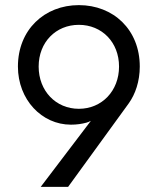

<svg xmlns="http://www.w3.org/2000/svg" viewBox="-20 -730 616 750"><path d="M246 0 482 -325C509 -362 526 -413 526 -470C526 -614 423 -710 288 -710C154 -710 50 -614 50 -470C50 -341 143 -243 257 -243C280 -243 300 -246 318 -251C324 -253 330 -255 335 -258L139 0ZM445 -470C445 -375 378 -305 288 -305C198 -305 131 -375 131 -470C131 -565 198 -633 288 -633C378 -633 445 -565 445 -470Z"/></svg>

Font: Jost
Style: Regular
Weight: 400
Version: Version 3.710